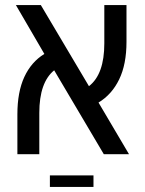

<svg xmlns="http://www.w3.org/2000/svg" viewBox="-20 -612 575 762"><path d="M49 0V-158Q49 -247 76.5 -306.5Q104 -366 156 -398L43 -592H142L333 -270Q394 -317 394 -440V-592H482V-446Q482 -357 453 -297Q424 -237 371 -205L492 0H392L195 -333Q136 -285 136 -164V0ZM178 130V84H351V130Z"/></svg>

Font: Noto Sans Hebrew SemiCondensed
Style: Regular
Weight: 400
Width: 4
Designer: Monotype Design Team
Foundry: Monotype Imaging Inc.
Version: Version 2.004; ttfautohint (v1.8.4.7-5d5b)